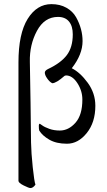

<svg xmlns="http://www.w3.org/2000/svg" viewBox="-20 -697 523 939"><path d="M382.8 -210Q382.8 -252.9 358.4 -290.5Q334 -328.1 302.7 -328.1Q300.8 -328.1 298.8 -327.1Q297.9 -326.2 295.9 -326.2Q254.9 -290 235.4 -290Q221.7 -296.9 210 -314.5Q199.2 -330.1 199.2 -341.8Q199.2 -351.6 214.8 -359.4Q277.3 -388.7 306.6 -427.2Q335.9 -465.8 335.9 -529.3Q335.9 -569.3 317.4 -591.8Q298.8 -614.3 263.7 -614.3Q197.3 -614.3 160.6 -545.9Q124 -477.5 126 -394.5Q127 -369.1 129.4 -194.8Q131.8 -20.5 131.8 0Q132.8 50.8 140.1 120.6Q147.5 190.4 153.3 206.1Q141.6 222.7 128.9 222.7Q121.1 222.7 95.7 210Q70.3 197.3 70.3 187.5V-391.6Q70.3 -532.2 115.2 -604.5Q160.2 -676.8 231.4 -676.8Q273.4 -676.8 304.7 -659.2Q335.9 -641.6 352.1 -612.8Q368.2 -584 376 -554.7Q383.8 -525.4 383.8 -496.1Q383.8 -430.7 331.1 -363.3Q372.1 -342.8 409.2 -292Q446.3 -241.2 446.3 -179.7Q446.3 -98.6 404.3 -46.4Q362.3 5.9 307.6 5.9Q254.9 5.9 220.7 -14.2Q186.5 -34.2 171.9 -58.6Q169.9 -65.4 169.9 -81.1Q169.9 -91.8 174.8 -91.8Q175.8 -91.8 187 -83.5Q198.2 -75.2 221.2 -66.9Q244.1 -58.6 272.5 -58.6Q315.4 -58.6 349.1 -96.7Q382.8 -134.8 382.8 -210Z"/></svg>

Font: Crimson Text
Style: Regular
Weight: 400
Version: Version 0.13